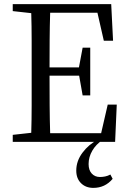

<svg xmlns="http://www.w3.org/2000/svg" viewBox="-20 -690 625 934"><path d="M42 -636V-670H521L530 -492H485L454 -628H224Q222 -564 221.5 -495.5Q221 -427 221 -362H364L382 -458H419V-226H382L365 -322H221V-320Q221 -248 221.5 -177.5Q222 -107 224 -42H472L504 -181H548L540 0H42V-34L132 -44Q134 -108 134 -176.5Q134 -245 134 -312V-359Q134 -425 134 -493.5Q134 -562 132 -626ZM434 224Q397 224 374 201Q351 178 351 140Q351 93 381.5 52.5Q412 12 454 -9V-12L479 -9Q447 12 429 43Q411 74 411 108Q411 138 426.5 154.5Q442 171 466 171Q478 171 491 168.5Q504 166 517 159L528 180Q491 224 434 224Z"/></svg>

Font: Source Serif 4 Subhead
Style: Regular
Weight: 400
Designer: Frank Grießhammer
Foundry: Adobe Systems Incorporated
Version: Version 4.004;hotconv 1.0.117;makeotfexe 2.5.65602